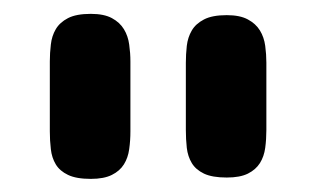

<svg xmlns="http://www.w3.org/2000/svg" viewBox="-20 -706 478 284"><path d="M172.9 -511.7Q172.9 -498 171.1 -485.4Q169.4 -472.7 163.3 -462.9Q157.2 -453.1 145.5 -447.3Q133.8 -441.4 114.3 -441.4Q92.8 -441.4 80.6 -447.3Q68.4 -453.1 62.5 -462.9Q56.6 -472.7 55.2 -485.4Q53.7 -498 53.7 -511.7V-615.2Q53.7 -627.4 55.2 -640.1Q56.6 -652.8 62.5 -662.8Q68.4 -672.9 80.6 -679.2Q92.8 -685.5 114.3 -685.5Q133.8 -685.5 145.5 -679.2Q157.2 -672.9 163.3 -662.8Q169.4 -652.8 171.1 -640.1Q172.9 -627.4 172.9 -615.2V-539.1ZM374 -513.7Q374 -500 372.3 -487.3Q370.6 -474.6 364.5 -464.8Q358.4 -455.1 346.7 -449.2Q335 -443.4 315.4 -443.4Q293.9 -443.4 281.7 -449.2Q269.5 -455.1 263.7 -464.8Q257.8 -474.6 256.3 -487.3Q254.9 -500 254.9 -513.7V-613.3Q254.9 -625.5 256.3 -638.2Q257.8 -650.9 263.7 -660.9Q269.5 -670.9 281.7 -677.2Q293.9 -683.6 315.4 -683.6Q335 -683.6 346.7 -677.2Q358.4 -670.9 364.5 -660.9Q370.6 -650.9 372.3 -638.2Q374 -625.5 374 -613.3V-541Z"/></svg>

Font: Concert One
Style: Regular
Weight: 400
Version: Version 1.003